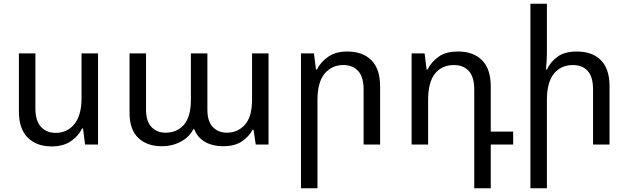

<svg xmlns="http://www.w3.org/2000/svg" viewBox="-20 -780 3392 1036"><path d="M509 -492V0H439L428 -87H423Q404 -47 363 -18.5Q322 10 259 10Q177 10 129.5 -37.5Q82 -85 82 -178V-492H171V-195Q171 -128 201 -95.5Q231 -63 280 -63Q343 -63 381.5 -110.5Q420 -158 420 -252V-492Z M852 9Q773 9 726 -36Q679 -81 679 -171V-492H768V-188Q768 -125 797.5 -94.5Q827 -64 873 -64Q935 -64 972.5 -107Q1010 -150 1010 -241V-492H1099V-188Q1099 -125 1128.5 -94.5Q1158 -64 1204 -64Q1263 -64 1301.5 -107Q1340 -150 1340 -241V-492H1429V0H1360L1348 -80H1343Q1325 -45 1286.5 -18Q1248 9 1183 9Q1128 9 1087 -14Q1046 -37 1028 -83H1023Q1004 -43 958 -17Q912 9 852 9Z M1604 236V-492H1674L1685 -405H1690Q1710 -445 1750.5 -473.5Q1791 -502 1854 -502Q1937 -502 1984 -455Q2031 -408 2031 -314V0H1942V-297Q1942 -365 1912.5 -397Q1883 -429 1833 -429Q1770 -429 1731.5 -382.5Q1693 -336 1693 -241V236Z M2539 236V-297Q2539 -365 2509.5 -397Q2480 -429 2430 -429Q2364 -429 2327 -382.5Q2290 -336 2290 -241V0H2201V-492H2271L2282 -405H2287Q2307 -445 2346 -473.5Q2385 -502 2451 -502Q2534 -502 2581 -455Q2628 -408 2628 -314V-70H2749V0H2628V236Z M2931 -760V-492Q2931 -470 2929.5 -449Q2928 -428 2926 -405H2931Q2950 -446 2988.5 -474Q3027 -502 3092 -502Q3176 -502 3222.5 -455Q3269 -408 3269 -314V0H3180V-297Q3180 -365 3151.5 -397Q3123 -429 3071 -429Q3007 -429 2969 -382.5Q2931 -336 2931 -241V236H2842V-760Z"/></svg>

Font: Go Noto Current
Style: Regular
Weight: 400
Designer: Monotype Design Team
Foundry: Monotype Imaging Inc.
Version: Version 2.007; ttfautohint (v1.8) -l 8 -r 50 -G 200 -x 14 -D